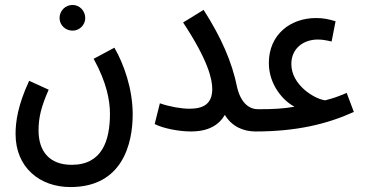

<svg xmlns="http://www.w3.org/2000/svg" viewBox="-20 -527 1481 777"><path d="M274 -403C302 -403 325 -426 325 -454C325 -483 302 -507 274 -507C244 -507 221 -483 221 -454C221 -426 244 -403 274 -403ZM43 15C43 150 140 230 265 230C476 230 517 54 517 -64C517 -168 481 -268 443 -334L359 -289C412 -193 425 -119 425 -67C425 41 394 140 270 140C180 140 136 85 136 1C136 -52 147 -96 177 -164L98 -200C52 -101 43 -34 43 15Z M747 -87C714 -87 667 -95 627 -109L606 -25C641 -7 705 5 752 5C823 5 865 -20 890 -62C918 -15 965 5 1014 5C1055 5 1070 -15 1070 -42C1070 -68 1056 -85 1024 -85C991 -85 956 -107 940 -172C919 -277 875 -376 804 -487L721 -436C822 -283 839 -207 839 -167C839 -108 805 -87 747 -87Z M1014 5C1180 5 1304 -25 1412 -74L1383 -151C1335 -131 1332 -131 1296 -121C1254 -126 1159 -182 1159 -268C1159 -331 1208 -367 1266 -367C1285 -367 1300 -364 1322 -359L1338 -441C1308 -450 1287 -454 1259 -454C1155 -454 1068 -387 1068 -272C1068 -184 1126 -119 1172 -95C1123 -87 1087 -85 1024 -85Z"/></svg>

Font: Noto Sans Arabic UI XCn Md
Style: Regular
Weight: 500
Width: 2
Designer: Monotype Design Team, Nadine Chahine and Nizar Qandah
Foundry: Monotype Imaging Inc.
Version: Version 2.010